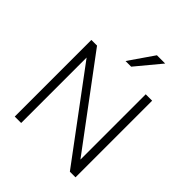

<svg xmlns="http://www.w3.org/2000/svg" viewBox="-249 -1093 1249 1249"><g transform="rotate(45 375.5 -468.0)"><path d="M96 0V-705H148L614 -80H596V-705H655V0H603L138 -625H155V0ZM350 -765 468 -936H544L402 -765Z"/></g></svg>

Font: Nunito Sans 11pt Light
Style: Regular
Weight: 300
Version: Version 3.101;gftools[0.9.27]